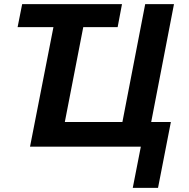

<svg xmlns="http://www.w3.org/2000/svg" viewBox="-20 -708 912 927"><path d="M87 -688H569L548 -577H382L293 -119H571L681 -688H820L710 -119H805L743 199H621L660 0H125L238 -577H65Z"/></svg>

Font: Libra Sans Modern
Style: Bold Italic
Weight: 700
Italic angle: -12°
Foundry: Stefan Peev, Context Ltd
Version: Version 1.000